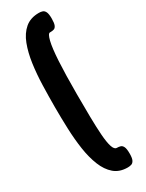

<svg xmlns="http://www.w3.org/2000/svg" viewBox="-244 -809 775 1016"><g transform="rotate(-30 143.5 -301.0)"><path d="M205 171Q155 171 123 143.5Q91 116 72 68.5Q53 21 44 -39Q35 -99 32.5 -166.5Q30 -234 30 -299Q30 -363 32 -430.5Q34 -498 42.5 -559Q51 -620 69.5 -668.5Q88 -717 121 -745Q154 -773 206 -773Q218 -773 228 -769.5Q238 -766 244 -753.5Q250 -741 250 -713Q250 -685 244.5 -672.5Q239 -660 230 -657Q221 -654 210 -654H205Q193 -654 183.5 -615.5Q174 -577 169.5 -499Q165 -421 165 -301Q165 -225 166 -160.5Q167 -96 170.5 -48.5Q174 -1 182.5 25.5Q191 52 206 52Q218 52 228 55Q238 58 244 70.5Q250 83 250 112Q250 140 243.5 152.5Q237 165 226.5 168Q216 171 205 171Z"/></g></svg>

Font: Fredoka Condensed SemiBold
Style: Regular
Weight: 600
Width: 3
Designer: Ben Nathan
Foundry: Milena B. Brandão, Ben Nathan
Version: Version 2.001